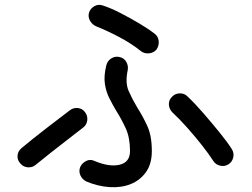

<svg xmlns="http://www.w3.org/2000/svg" viewBox="-20 -765 1040 791"><path d="M335 -17.6Q318.4 -26.4 311 -43Q303.7 -59.6 310.5 -77.1Q318.4 -93.8 335.4 -102.1Q352.5 -110.4 370.1 -101.6Q430.7 -76.2 473.1 -86.4Q515.6 -96.7 515.6 -142.6Q515.6 -198.2 498 -236.3Q480.5 -274.4 460 -306.6Q444.3 -333 430.7 -359.9Q417 -386.7 412.1 -419.4Q407.2 -452.1 418 -496.1Q422.9 -514.6 438.5 -524.4Q454.1 -534.2 471.7 -530.3Q491.2 -526.4 500.5 -509.8Q509.8 -493.2 505.9 -474.6Q495.1 -423.8 510.3 -389.6Q525.4 -355.5 545.9 -321.3Q567.4 -288.1 586.4 -247.1Q605.5 -206.1 605.5 -142.6Q605.5 -89.8 581.5 -56.2Q557.6 -22.5 519 -6.8Q480.5 8.8 432.1 5.9Q383.8 2.9 335 -17.6ZM920.9 -87.9Q905.3 -78.1 886.7 -82.5Q868.2 -86.9 858.4 -102.5Q840.8 -129.9 812.5 -166Q784.2 -202.1 751.5 -238.8Q718.8 -275.4 690.4 -301.8Q676.8 -315.4 675.8 -334Q674.8 -352.5 688.5 -366.2Q701.2 -379.9 720.2 -380.4Q739.3 -380.9 752 -368.2Q782.2 -339.8 816.9 -299.8Q851.6 -259.8 883.8 -220.2Q916 -180.7 934.6 -151.4Q945.3 -134.8 940.9 -116.2Q936.5 -97.7 920.9 -87.9ZM127 -85.9Q113.3 -74.2 94.7 -75.7Q76.2 -77.1 64.5 -90.8Q50.8 -105.5 52.2 -124Q53.7 -142.6 69.3 -155.3Q86.9 -169.9 114.7 -192.4Q142.6 -214.8 173.8 -238.8Q205.1 -262.7 230.5 -282.2Q255.9 -301.8 267.6 -310.5Q283.2 -322.3 301.8 -319.8Q320.3 -317.4 331.1 -301.8Q341.8 -287.1 339.4 -268.6Q336.9 -250 322.3 -239.3Q297.9 -219.7 261.2 -191.9Q224.6 -164.1 189 -135.7Q153.3 -107.4 127 -85.9ZM561.5 -553.7Q521.5 -585.9 470.2 -612.8Q418.9 -639.6 377 -656.2Q360.4 -663.1 351.1 -679.2Q341.8 -695.3 346.7 -712.9Q352.5 -730.5 369.1 -739.7Q385.7 -749 404.3 -742.2Q439.5 -730.5 478 -710.4Q516.6 -690.4 553.7 -668.5Q590.8 -646.5 617.2 -626Q631.8 -615.2 633.8 -596.2Q635.7 -577.1 625 -561.5Q614.3 -547.9 595.2 -545.4Q576.2 -543 561.5 -553.7Z"/></svg>

Font: KTXP_ComRound
Style: Medium
Weight: 500
Version: Version 1.01;May 16, 2022;FontCreator 13.0.0.2683 64-bit